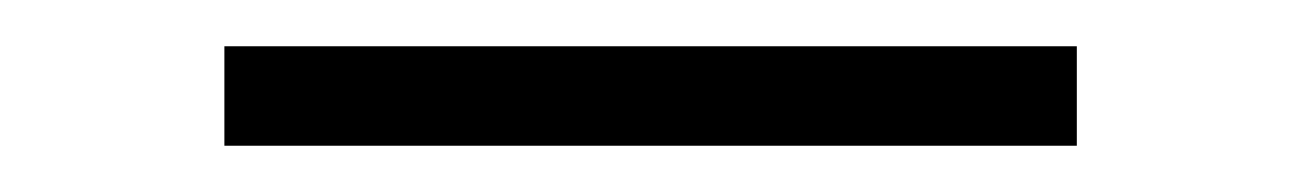

<svg xmlns="http://www.w3.org/2000/svg" viewBox="-20 -323 562 83"><path d="M445.5 -303V-260H77V-303Z"/></svg>

Font: Merriweather 144pt SemiBold
Style: Regular
Weight: 600
Version: Version 2.100